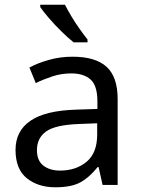

<svg xmlns="http://www.w3.org/2000/svg" viewBox="-20 -786 601 816"><path d="M288 -545Q386 -545 433 -502Q480 -459 480 -365V0H416L399 -76H395Q360 -32 321.5 -11Q283 10 215 10Q142 10 94 -28.5Q46 -67 46 -149Q46 -229 109 -272.5Q172 -316 303 -320L394 -323V-355Q394 -422 365 -448Q336 -474 283 -474Q241 -474 203 -461.5Q165 -449 132 -433L105 -499Q140 -518 188 -531.5Q236 -545 288 -545ZM314 -259Q214 -255 175.5 -227Q137 -199 137 -148Q137 -103 164.5 -82Q192 -61 235 -61Q303 -61 348 -98.5Q393 -136 393 -214V-262ZM256 -766Q267 -744 283.5 -716.5Q300 -689 318.5 -663Q337 -637 352 -618V-606H293Q270 -624 241 -652.5Q212 -681 187.5 -709.5Q163 -738 151 -756V-766Z"/></svg>

Font: Noto Sans Nushu
Style: Regular
Weight: 400
Designer: Lisa Huang
Foundry: Lisa Huang
Version: Version 1.003; ttfautohint (v1.8.4.7-5d5b)